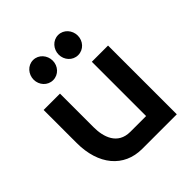

<svg xmlns="http://www.w3.org/2000/svg" viewBox="-188 -811 938 938"><g transform="rotate(-45 281.5 -342.0)"><path d="M427 -614C427 -651 399 -684 361 -684C323 -684 295 -651 295 -614C295 -577 323 -545 361 -545C399 -545 427 -577 427 -614ZM254 -614C254 -651 226 -684 188 -684C150 -684 122 -651 122 -614C122 -577 150 -545 188 -545C226 -545 254 -577 254 -614ZM52 -475V-247C52 -96 132 0 258 0H497V-475H385V-100H276C188 -100 165 -176 165 -242V-475Z"/></g></svg>

Font: Mint Spirit
Style: Bold
Weight: 700
Designer: HARENDAL Hirwen
Foundry: Arkandis Digital Foundry.
Version: Version 1.004;FFEdit